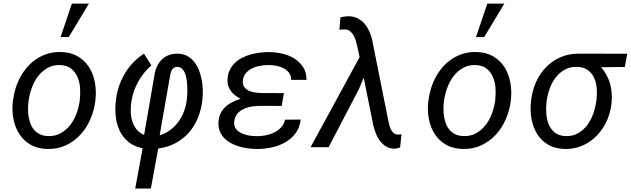

<svg xmlns="http://www.w3.org/2000/svg" viewBox="-20 -832 3564 1085"><path d="M53.7 -265.6Q58.1 -301.3 69.1 -335.7Q80.1 -370.1 97.2 -400.6Q114.3 -431.2 137.5 -456.8Q160.6 -482.4 189.2 -500.7Q217.8 -519 251.7 -529.1Q285.6 -539.1 324.7 -538.1Q380.4 -536.6 419.7 -513.4Q459 -490.2 482.9 -452.9Q506.8 -415.5 515.9 -367.9Q524.9 -320.3 519.5 -270.5L518.6 -259.3Q511.7 -206.1 490 -156.7Q468.3 -107.4 433.6 -70.1Q398.9 -32.7 351.8 -10.7Q304.7 11.2 247.1 9.8Q191.9 8.3 152.6 -14.4Q113.3 -37.1 89.4 -74.2Q65.4 -111.3 56.2 -158.2Q46.9 -205.1 52.2 -254.9ZM140.6 -254.9Q138.2 -234.4 138.4 -212.4Q138.7 -190.4 142.3 -169.4Q146 -148.4 153.8 -129.4Q161.6 -110.4 174.8 -95.9Q188 -81.5 206.8 -72.8Q225.6 -64 251 -63Q291.5 -61.5 322.8 -79.1Q354 -96.7 376.2 -125Q398.4 -153.3 411.6 -188.7Q424.8 -224.1 430.2 -259.3L431.2 -270Q434.6 -300.8 432.4 -334.5Q430.2 -368.2 418 -396.7Q405.8 -425.3 382.3 -444.1Q358.9 -462.9 320.8 -464.4Q279.8 -465.8 248.5 -448Q217.3 -430.2 195.3 -401.4Q173.3 -372.6 160.2 -336.7Q147 -300.8 142.1 -265.6ZM386.2 -811.5H482.4L368.7 -622.6H322.3Z M786.1 5.9Q736.8 -3.9 705.1 -30.5Q673.3 -57.1 656 -94Q638.7 -130.9 634 -175Q629.4 -219.2 634.8 -263.7Q644 -345.7 684.1 -414.3Q724.1 -482.9 793.5 -528.8L835.4 -462.4Q791 -423.8 762 -372.3Q732.9 -320.8 723.1 -262.7Q718.8 -236.3 718.8 -207Q718.8 -177.7 726.3 -151.1Q733.9 -124.5 750.2 -102.8Q766.6 -81.1 794.4 -69.8L853 -407.7Q856.4 -434.1 866.9 -456.5Q877.4 -479 894.3 -495.4Q911.1 -511.7 933.8 -520.5Q956.5 -529.3 984.4 -528.8Q1015.6 -528.3 1038.8 -515.4Q1062 -502.4 1078.4 -481.4Q1094.7 -460.4 1105 -433.6Q1115.2 -406.7 1120.4 -377.9Q1125.5 -349.1 1126 -320.8Q1126.5 -292.5 1124 -269Q1118.2 -214.8 1099.1 -167.7Q1080.1 -120.6 1048.6 -84.2Q1017.1 -47.9 973.1 -23.9Q929.2 0 874 7.3L832.5 233.4H744.1ZM882.3 -67.4Q916 -77.6 942.6 -97.7Q969.2 -117.7 988.5 -144.3Q1007.8 -170.9 1019.8 -202.9Q1031.7 -234.9 1035.6 -269Q1036.6 -279.3 1037.8 -296.9Q1039.1 -314.5 1038.6 -335.4Q1038.1 -356.4 1035.4 -377.7Q1032.7 -398.9 1026.1 -416.3Q1019.5 -433.6 1008.3 -444.1Q997.1 -454.6 979.5 -454.1Q970.7 -453.6 964.4 -450Q958 -446.3 953.6 -440.2Q949.2 -434.1 946.5 -426.5Q943.8 -418.9 942.4 -411.1Z M1461.4 -233.9Q1437.5 -233.9 1411.1 -231Q1384.8 -228 1362.1 -218.5Q1339.4 -209 1323.2 -191.7Q1307.1 -174.3 1303.7 -145Q1301.8 -128.4 1306.9 -115.7Q1312 -103 1322 -94Q1332 -85 1345.5 -78.9Q1358.9 -72.8 1373.5 -69.1Q1388.2 -65.4 1403.1 -64Q1418 -62.5 1430.2 -62.5Q1453.6 -62 1479.5 -66.9Q1505.4 -71.8 1528.3 -82.8Q1551.3 -93.8 1568.4 -111.8Q1585.4 -129.9 1590.8 -155.8L1679.2 -156.2Q1673.8 -109.9 1649.4 -77.9Q1625 -45.9 1589.1 -26.1Q1553.2 -6.3 1510.7 2.2Q1468.3 10.7 1427.2 9.8Q1403.8 9.3 1378.4 5.9Q1353 2.4 1328.9 -4.9Q1304.7 -12.2 1283.2 -24.2Q1261.7 -36.1 1245.8 -53Q1230 -69.8 1221.4 -92.5Q1212.9 -115.2 1214.8 -144.5Q1216.3 -171.9 1227.1 -192.6Q1237.8 -213.4 1254.9 -229Q1272 -244.6 1293.9 -255.4Q1315.9 -266.1 1339.8 -273.9Q1323.7 -281.7 1310.1 -292.2Q1296.4 -302.7 1286.1 -315.9Q1275.9 -329.1 1270.3 -345.2Q1264.6 -361.3 1265.6 -380.4Q1266.6 -411.1 1277.8 -435.1Q1289.1 -459 1307.4 -476.6Q1325.7 -494.1 1349.6 -506.1Q1373.5 -518.1 1399.9 -525.1Q1426.3 -532.2 1453.9 -535.2Q1481.4 -538.1 1507.3 -537.6Q1543.5 -536.6 1580.1 -527.6Q1616.7 -518.6 1646 -499.5Q1675.3 -480.5 1693.8 -451.2Q1712.4 -421.9 1711.9 -380.4L1625 -380.9Q1625.5 -404.3 1614 -419.9Q1602.5 -435.5 1584.5 -445.3Q1566.4 -455.1 1545.2 -459.5Q1523.9 -463.9 1504.4 -464.4Q1482.9 -464.8 1458 -461.4Q1433.1 -458 1411.1 -448.5Q1389.2 -439 1372.8 -422.6Q1356.4 -406.2 1353 -380.4Q1349.6 -356 1359.6 -341.6Q1369.6 -327.1 1386.5 -319.3Q1403.3 -311.5 1424.1 -309.1Q1444.8 -306.6 1463.4 -306.2L1584.5 -305.7L1571.8 -233.4Z M1836.9 0H1734.9L2012.2 -509.3L1998 -573.7Q1995.1 -586.9 1990.5 -602.5Q1985.8 -618.2 1978 -631.8Q1970.2 -645.5 1959 -655Q1947.8 -664.6 1931.2 -665.5Q1922.9 -666 1914.6 -665.3Q1906.2 -664.6 1897.9 -664.1L1903.8 -733.9Q1915 -736.3 1926.8 -738.3Q1938.5 -740.2 1950.2 -740.2Q1978.5 -739.7 2000.5 -728.8Q2022.5 -717.8 2038.6 -699.5Q2054.7 -681.2 2065.7 -657.5Q2076.7 -633.8 2082.5 -608.9L2175.3 -145.5Q2177.7 -134.8 2180.9 -122.3Q2184.1 -109.9 2189.7 -99.1Q2195.3 -88.4 2204.1 -80.6Q2212.9 -72.8 2226.1 -71.8Q2231.4 -71.3 2237.3 -72Q2243.2 -72.8 2248.5 -73.7L2241.2 1Q2234.4 3.4 2228.3 5.4Q2222.2 7.3 2215.3 7.8Q2186.5 9.3 2165.8 -2.2Q2145 -13.7 2129.9 -32.5Q2114.7 -51.3 2105.2 -75.2Q2095.7 -99.1 2089.8 -122.6L2035.2 -393.1L2009.3 -330.6Z M2401.4 -265.6Q2405.8 -301.3 2416.7 -335.7Q2427.7 -370.1 2444.8 -400.6Q2461.9 -431.2 2485.1 -456.8Q2508.3 -482.4 2536.9 -500.7Q2565.4 -519 2599.4 -529.1Q2633.3 -539.1 2672.4 -538.1Q2728 -536.6 2767.3 -513.4Q2806.6 -490.2 2830.6 -452.9Q2854.5 -415.5 2863.5 -367.9Q2872.6 -320.3 2867.2 -270.5L2866.2 -259.3Q2859.4 -206.1 2837.6 -156.7Q2815.9 -107.4 2781.2 -70.1Q2746.6 -32.7 2699.5 -10.7Q2652.3 11.2 2594.7 9.8Q2539.6 8.3 2500.2 -14.4Q2460.9 -37.1 2437 -74.2Q2413.1 -111.3 2403.8 -158.2Q2394.5 -205.1 2399.9 -254.9ZM2488.3 -254.9Q2485.8 -234.4 2486.1 -212.4Q2486.3 -190.4 2490 -169.4Q2493.7 -148.4 2501.5 -129.4Q2509.3 -110.4 2522.5 -95.9Q2535.6 -81.5 2554.4 -72.8Q2573.2 -64 2598.6 -63Q2639.2 -61.5 2670.4 -79.1Q2701.7 -96.7 2723.9 -125Q2746.1 -153.3 2759.3 -188.7Q2772.5 -224.1 2777.8 -259.3L2778.8 -270Q2782.2 -300.8 2780 -334.5Q2777.8 -368.2 2765.6 -396.7Q2753.4 -425.3 2730 -444.1Q2706.5 -462.9 2668.5 -464.4Q2627.4 -465.8 2596.2 -448Q2564.9 -430.2 2543 -401.4Q2521 -372.6 2507.8 -336.7Q2494.6 -300.8 2489.7 -265.6ZM2733.9 -811.5H2830.1L2716.3 -622.6H2669.9Z M3511.2 -453.6 3377 -452.1Q3413.6 -409.2 3427.5 -358.9Q3441.4 -308.6 3436 -252.4L3434.6 -240.7Q3430.7 -207 3419.4 -175Q3408.2 -143.1 3390.9 -115Q3373.5 -86.9 3350.3 -63.5Q3327.1 -40 3299.1 -23.4Q3271 -6.8 3238.8 2Q3206.5 10.7 3170.9 9.8Q3115.2 8.3 3076.7 -14.9Q3038.1 -38.1 3015.1 -75.4Q2992.2 -112.8 2983.6 -160.2Q2975.1 -207.5 2980.5 -256.8L2981.9 -268.1Q2988.3 -321.8 3009.8 -369.4Q3031.2 -417 3065.7 -452.4Q3100.1 -487.8 3146.5 -508.3Q3192.9 -528.8 3249.5 -528.8L3524.4 -528.3ZM3068.4 -254.9Q3064.9 -224.6 3067.1 -191.2Q3069.3 -157.7 3080.8 -129.6Q3092.3 -101.6 3115 -83Q3137.7 -64.5 3175.8 -63Q3216.3 -61.5 3246.8 -79.1Q3277.3 -96.7 3298.6 -125.2Q3319.8 -153.8 3332.3 -189.2Q3344.7 -224.6 3349.6 -259.3L3351.1 -270Q3354.5 -300.3 3352.1 -332.5Q3349.6 -364.7 3337.6 -391.4Q3325.7 -418 3302.7 -435.3Q3279.8 -452.6 3242.7 -454.1Q3203.1 -455.6 3173.1 -439.2Q3143.1 -422.9 3121.6 -395.8Q3100.1 -368.7 3087.4 -334.2Q3074.7 -299.8 3069.8 -265.6Z"/></svg>

Font: Roboto Mono
Style: Italic
Weight: 400
Designer: Google
Version: Version 2.000985; 2015; ttfautohint (v1.3)